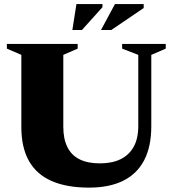

<svg xmlns="http://www.w3.org/2000/svg" viewBox="-20 -886 829 922"><path d="M644 -281V-622.5L566.5 -652.5V-675H776V-652.5L706.5 -622.5V-280Q706.5 -181.5 672 -116Q637.5 -50.5 571 -17.8Q504.5 15 407.5 15Q300.5 15 228 -16.8Q155.5 -48.5 119 -113.2Q82.5 -178 82.5 -275.5V-622.5L13 -652.5V-675H353V-652.5L284 -622.5V-277Q284 -219 303.5 -179.8Q323 -140.5 362 -121Q401 -101.5 459.5 -101.5Q517.5 -101.5 558.5 -121.2Q599.5 -141 621.8 -180.8Q644 -220.5 644 -281ZM465 -742 532 -866.5H670V-847.5L514.5 -742ZM327.5 -742 347 -866.5H472V-851.5L373.5 -742Z"/></svg>

Font: Newsreader 24pt ExtraBold
Style: Regular
Weight: 800
Designer: Hugues Gentile
Foundry: Production Type
Version: Version 1.003